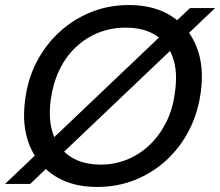

<svg xmlns="http://www.w3.org/2000/svg" viewBox="-36 -732 876 764"><path d="M-16 0 720 -700H820L84 0ZM350 12Q251 12 182 -32Q113 -76 81.5 -154Q50 -232 64 -334Q74 -417 110 -486Q146 -555 201.5 -605.5Q257 -656 327 -684Q397 -712 477 -712Q577 -712 646 -668Q715 -624 746 -546Q777 -468 763 -366Q752 -283 716.5 -214Q681 -145 626 -94.5Q571 -44 501 -16Q431 12 350 12ZM365 -77Q420 -77 469.5 -97Q519 -117 559 -155Q599 -193 625.5 -246Q652 -299 660 -364Q672 -445 652 -502.5Q632 -560 584.5 -591Q537 -622 464 -622Q406 -622 356 -602Q306 -582 266 -544.5Q226 -507 200.5 -454Q175 -401 166 -336Q155 -256 175.5 -198Q196 -140 244.5 -108.5Q293 -77 365 -77Z"/></svg>

Font: DM Sans 36pt Medium
Style: Italic
Weight: 500
Italic angle: -10°
Designer: Colophon Foundry, Jonny Pinhorn
Foundry: Colophon Foundry
Version: Version 4.004;gftools[0.9.30]